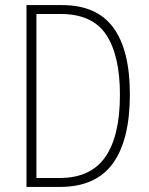

<svg xmlns="http://www.w3.org/2000/svg" viewBox="-20 -734 587 754"><path d="M490 -364Q490 -184 423 -92Q356 0 216 0H84V-714H224Q360 -714 425 -625.5Q490 -537 490 -364ZM451 -362Q451 -516 397 -597.5Q343 -679 219 -679H123V-35H214Q336 -35 393.5 -117.5Q451 -200 451 -362Z"/></svg>

Font: Noto Sans Khmer Condensed ExtraLight
Style: Regular
Weight: 200
Width: 3
Designer: Danh Hong and the Monotype Design Team
Foundry: Monotype Imaging Inc.
Version: Version 2.004; ttfautohint (v1.8.4.7-5d5b)